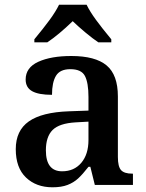

<svg xmlns="http://www.w3.org/2000/svg" viewBox="-20 -786 622 816"><path d="M47 -152Q47 -231 102.5 -270Q158 -309 273 -313L356 -316V-374Q356 -434 341 -463Q326 -492 279 -492Q235 -492 218 -464Q201 -436 201 -383Q144 -383 116.5 -398.5Q89 -414 89 -448Q89 -499 143 -523.5Q197 -548 283 -548Q385 -548 433 -508Q481 -468 481 -376V-119Q481 -78 494.5 -63Q508 -48 542 -48H545V0H383L364 -77H356Q331 -45 312 -27.5Q293 -10 267 0Q241 10 203 10Q134 10 90.5 -31.5Q47 -73 47 -152ZM356 -191V-269L302 -266Q232 -262 203.5 -233.5Q175 -205 175 -147Q175 -58 244 -58Q295 -58 325.5 -94Q356 -130 356 -191ZM126 -619Q165 -666 191 -701.5Q217 -737 231 -766H348Q362 -737 388 -701.5Q414 -666 453 -619V-606H398Q374 -622 343.5 -647.5Q313 -673 289 -696Q229 -638 181 -606H126Z"/></svg>

Font: Noto Serif SemiBold
Style: Regular
Weight: 600
Designer: Monotype Design Team
Foundry: Monotype Imaging Inc.
Version: Version 1.001